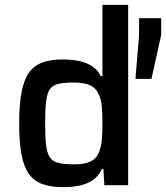

<svg xmlns="http://www.w3.org/2000/svg" viewBox="-20 -763 684 791"><path d="M241 8Q190 8 155 -4.5Q120 -17 99 -46.5Q78 -76 68.5 -127Q59 -178 59 -254Q59 -331 68.5 -382Q78 -433 98.5 -462.5Q119 -492 153 -505Q187 -518 237 -518Q274 -518 304 -512Q334 -506 357.5 -491.5Q381 -477 395 -450H402V-743H508V0H410L406 -67H400Q385 -35 359.5 -19Q334 -3 303 2.5Q272 8 241 8ZM284 -86Q328 -86 352.5 -97.5Q377 -109 387 -134Q397 -157 399.5 -187Q402 -217 402 -257Q402 -295 399.5 -323.5Q397 -352 388 -372Q377 -399 352.5 -411Q328 -423 284 -423Q244 -423 220.5 -417.5Q197 -412 185.5 -395.5Q174 -379 170 -345.5Q166 -312 166 -255Q166 -198 170 -164.5Q174 -131 186 -114Q198 -97 221.5 -91.5Q245 -86 284 -86ZM538 -438 553 -619V-688H644V-619L604 -438Z"/></svg>

Font: Saira Thin Medium
Style: Regular
Weight: 500
Version: Version 1.101